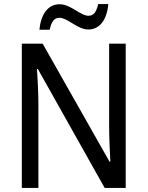

<svg xmlns="http://www.w3.org/2000/svg" viewBox="-20 -930 730 950"><path d="M175 -783H226C234 -822 248 -842 274 -842C314 -842 364 -784 417 -784C473 -784 509 -832 516 -910H466C457 -873 445 -852 418 -852C378 -852 330 -909 275 -909C215 -909 182 -856 175 -783ZM602 0V-714H520V-302C520 -247 524 -172 526 -130H522L191 -714H88V0H170V-413C170 -475 166 -539 163 -589H167L498 0Z"/></svg>

Font: Noto Sans Lao UI SemCond
Style: Regular
Weight: 400
Width: 4
Designer: Monotype Design Team
Foundry: Monotype Imaging Inc.
Version: Version 2.000